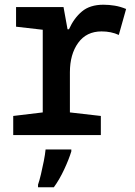

<svg xmlns="http://www.w3.org/2000/svg" viewBox="-20 -572 570 813"><path d="M36 0V-81L161 -96V-446L48 -459V-542H249L266 -448H272Q293 -495 327 -523.5Q361 -552 418 -552Q442 -552 466 -548Q490 -544 514 -534L483 -424Q451 -439 410 -439Q346 -439 311 -390.5Q276 -342 276 -266V-96L407 -81V0ZM141 210Q147 193 153.5 165.5Q160 138 165.5 110Q171 82 173 61H282V69Q272 102 252 145Q232 188 208 221H141Z"/></svg>

Font: Noto Sans Mono Condensed SemiBold
Style: Regular
Weight: 600
Width: 3
Designer: Monotype Design Team
Foundry: Monotype Imaging Inc.
Version: Version 2.014